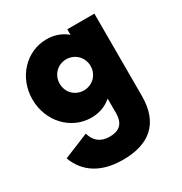

<svg xmlns="http://www.w3.org/2000/svg" viewBox="-167 -566 908 959"><g transform="rotate(-30 287.0 -86.5)"><path d="M351.6 -434.1V-401.9C321.3 -427.7 282.7 -442.9 236.3 -442.9C119.1 -442.9 25.4 -344.2 25.4 -217.3C25.4 -90.3 119.1 8.8 236.3 8.8C283.2 8.8 322.8 -6.8 353 -33.7V49.3C353 119.1 314.9 136.7 266.6 136.7C217.3 136.7 183.6 111.3 170.9 63.5L26.4 122.6C61 217.8 144 270 267.6 270C415.5 270 507.8 201.7 507.8 40.5V-434.1ZM271.5 -127.9C221.2 -127.9 182.6 -166.5 182.6 -217.3C182.6 -267.6 221.2 -307.1 271.5 -307.1C321.3 -307.1 360.8 -267.6 360.8 -217.3C360.8 -166.5 321.3 -127.9 271.5 -127.9Z"/></g></svg>

Font: Now Black
Style: Regular
Weight: 400
Designer: Alfredo Marco Pradil
Foundry: Alfredo Marco Pradil
Version: Version 1.200;hotconv 1.0.109;makeotfexe 2.5.65596